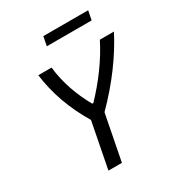

<svg xmlns="http://www.w3.org/2000/svg" viewBox="-213 -1058 1099 1191"><g transform="rotate(-30 336.5 -462.0)"><path d="M308.5 0 372 -326C504 -458.5 604.5 -597.5 673 -730H572C513.5 -613.5 432.5 -506.5 341 -410H332.5C278.5 -506.5 238.5 -613.5 226 -730H131C148 -596.5 194.5 -460 275.5 -326.5L212 0ZM266.5 -859H587.5L600.5 -924.5H279.5Z"/></g></svg>

Font: Monaspace Argon
Style: Italic
Weight: 400
Italic angle: -11°
Designer: Riley Cran & the Lettermatic Team
Foundry: Lettermatic
Version: Version 1.101 (Monaspace Argon)